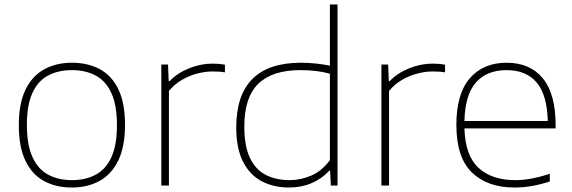

<svg xmlns="http://www.w3.org/2000/svg" viewBox="-20 -828 2553 857"><path d="M301 9Q230 9 176.8 -19.8Q123.5 -48.5 93.8 -110Q64 -171.5 64 -270Q64 -366.5 94 -428Q124 -489.5 177.5 -518.8Q231 -548 301 -548Q372 -548 425.2 -519.5Q478.5 -491 508.2 -429.8Q538 -368.5 538 -270Q538 -173.5 508 -111.8Q478 -50 424.5 -20.5Q371 9 301 9ZM301 -24Q362 -24 407.2 -48.2Q452.5 -72.5 477.2 -126.5Q502 -180.5 502 -269Q502 -358.5 477.2 -412.5Q452.5 -466.5 407.2 -490.8Q362 -515 301 -515Q240 -515 194.8 -491Q149.5 -467 124.8 -413.2Q100 -359.5 100 -271Q100 -181.5 124.8 -127.2Q149.5 -73 194.8 -48.5Q240 -24 301 -24Z M700 0V-540H730L733 -466H737Q771.5 -502 823.8 -523Q876 -544 927 -544Q943 -544 955.8 -543Q968.5 -542 984 -539V-505Q970.5 -507.5 956.8 -508.2Q943 -509 927 -509Q897.5 -509 862.2 -500.2Q827 -491.5 793.2 -472.2Q759.5 -453 734 -422V0Z M1270.5 9Q1201.5 9 1148.2 -19Q1095 -47 1064.8 -106.2Q1034.5 -165.5 1034.5 -259Q1034.5 -548 1323.5 -548Q1359 -548 1392.2 -544.2Q1425.5 -540.5 1452.5 -535V-808H1486.5V0H1456.5L1453.5 -66H1449.5Q1418 -31 1371.8 -11Q1325.5 9 1270.5 9ZM1272.5 -24Q1322 -24 1369.2 -44.2Q1416.5 -64.5 1452.5 -113V-499Q1395 -515 1321.5 -515Q1195 -515 1132.8 -454Q1070.5 -393 1070.5 -263Q1070.5 -176 1095.5 -123.5Q1120.5 -71 1166 -47.5Q1211.5 -24 1272.5 -24Z M1682.5 0V-540H1712.5L1715.5 -466H1719.5Q1754 -502 1806.2 -523Q1858.5 -544 1909.5 -544Q1925.5 -544 1938.2 -543Q1951 -542 1966.5 -539V-505Q1953 -507.5 1939.2 -508.2Q1925.5 -509 1909.5 -509Q1880 -509 1844.8 -500.2Q1809.5 -491.5 1775.8 -472.2Q1742 -453 1716.5 -422V0Z M2277 9Q2155 9 2086 -58.5Q2017 -126 2017 -270Q2017 -409.5 2077.2 -478.8Q2137.5 -548 2241 -548Q2345.5 -548 2402.8 -478.5Q2460 -409 2460 -270V-255H2053Q2056.5 -133 2116.2 -78.5Q2176 -24 2279 -24Q2316 -24 2354 -31.2Q2392 -38.5 2434 -52V-18Q2393 -4.5 2354.5 2.2Q2316 9 2277 9ZM2241 -515Q2153.5 -515 2104.8 -460.5Q2056 -406 2053 -288H2425Q2422 -405 2375.2 -460Q2328.5 -515 2241 -515Z"/></svg>

Font: Encode Sans Expanded Thin
Style: Regular
Weight: 100
Width: 7
Designer: Multiple Designers
Foundry: Impallari Type
Version: Version 3.000; ttfautohint (v1.8.3) -l 8 -r 50 -G 200 -x 14 